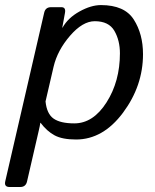

<svg xmlns="http://www.w3.org/2000/svg" viewBox="-45 -541 612 756"><path d="M-7.3 195.3Q-29.3 195.3 -24.4 173.3L128.9 -490.7Q133.8 -512.7 155.8 -512.7H196.8Q214.8 -512.7 210.9 -490.7L200.2 -432.1H201.2Q222.7 -470.7 268.1 -495.8Q313.5 -521 352.5 -521Q445.3 -521 481.7 -464.1Q518.1 -407.2 518.1 -327.6Q518.1 -203.1 439.5 -97.4Q360.8 8.3 254.4 8.3Q200.2 8.3 169.9 -8.1Q139.6 -24.4 114.7 -57.6H113.8Q111.8 -43.9 107.9 -27.8L61.5 173.3Q56.6 195.3 34.7 195.3ZM134.3 -141.6Q139.2 -92.8 166 -74Q192.9 -55.2 247.6 -55.2Q321.8 -55.2 374.5 -137.9Q427.2 -220.7 427.2 -331.1Q427.2 -381.8 405.3 -419.7Q383.3 -457.5 328.1 -457.5Q280.3 -457.5 230.7 -400.1Q181.2 -342.8 166 -278.3Z"/></svg>

Font: Istok Web
Style: Italic
Weight: 400
Italic angle: -13°
Designer: Andrey V. Panov
Foundry: Andrey V. Panov
Version: Version 1.0.2g